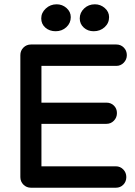

<svg xmlns="http://www.w3.org/2000/svg" viewBox="-20 -878 633 898"><path d="M240.2 -731.9Q211.4 -731.9 192.1 -748.8Q172.9 -765.6 172.9 -792Q172.9 -818.4 194.1 -838.1Q215.3 -857.9 245.1 -857.9Q271.5 -857.9 291.3 -840.3Q311 -822.8 311 -797.9Q311 -770 290.5 -751Q270 -731.9 240.2 -731.9ZM418 -731.9Q390.6 -731.9 371.8 -749Q353 -766.1 353 -792Q353 -818.8 373.5 -838.4Q394 -857.9 423.8 -857.9Q450.2 -857.9 470.2 -840.3Q490.2 -822.8 490.2 -797.9Q490.2 -770 469.5 -751Q448.7 -731.9 418 -731.9ZM125 0Q104 0 89.6 -14.4Q75.2 -28.8 75.2 -49.8V-620.1Q75.2 -641.1 89.6 -655.5Q104 -669.9 125 -669.9H523.9Q544.9 -669.9 559.1 -655.5Q573.2 -641.1 573.2 -620.1Q573.2 -599.6 558.8 -584.7Q544.4 -569.8 523.9 -569.8H173.8V-397.9H478Q499 -397.9 512.9 -384Q526.9 -370.1 526.9 -349.1Q526.9 -328.1 512.7 -313.5Q498.5 -298.8 478 -298.8H173.8V-100.1H522Q542.5 -100.1 556.6 -85.4Q570.8 -70.8 570.8 -49.8Q570.8 -28.8 556.9 -14.4Q543 0 522 0Z"/></svg>

Font: Comic Neue
Style: Bold
Weight: 700
Designer: Craig Rozynski
Foundry: Craig Rozynski
Version: Version 2.003;hotconv 1.0.109;makeotfexe 2.5.65596